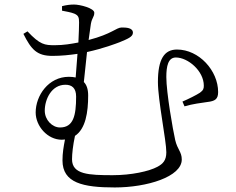

<svg xmlns="http://www.w3.org/2000/svg" viewBox="-20 -780 1040 845"><path d="M244 -219C210 -219 177 -252 177 -293C177 -342 206 -407 268 -407C296 -407 315 -393 315 -355C315 -271 303 -219 244 -219ZM368 -360C368 -388 361 -407 349 -419L363 -551C436 -567 490 -588 506 -594C542 -609 565 -618 565 -636C565 -658 535 -659 516 -659C491 -659 474 -631 370 -604L380 -675C385 -703 395 -705 395 -724C395 -744 332 -760 306 -760C289 -760 273 -758 253 -753V-733C267 -730 293 -726 307 -720C325 -712 328 -704 328 -681C328 -665 327 -632 325 -593C294 -587 260 -581 221 -581C177 -581 156 -583 101 -642L83 -631C118 -561 143 -534 211 -534C249 -534 287 -538 321 -543L313 -439C304 -441 294 -442 283 -442C193 -442 137 -359 137 -285C137 -225 189 -165 252 -165L266 -166C260 -135 255 -107 255 -74C255 25 345 45 485 45C627 45 780 -2 780 -78C780 -112 761 -121 751 -164C741 -208 712 -373 712 -441C712 -489 720 -527 754 -527C807 -527 877 -468 877 -403C877 -390 875 -383 860 -372C845 -362 809 -344 783 -333L792 -312C829 -323 866 -327 892 -331C926 -335 940 -343 940 -375C940 -469 856 -562 759 -562C703 -562 675 -520 675 -419C675 -339 712 -161 712 -110C712 -74 697 -59 673 -46C636 -26 558 -9 476 -9C371 -9 297 -12 297 -79C297 -103 301 -140 310 -182C357 -213 368 -286 368 -360Z"/></svg>

Font: Noto Serif CJK KR Light
Style: Regular
Weight: 300
Designer: Ryoko NISHIZUKA 西塚涼子 (kana & ideographs); Frank Grießhammer (Latin, Greek & Cyrillic); Wenlong ZHANG 张文龙 (bopomofo); San
Foundry: Adobe
Version: Version 2.001;hotconv 1.1.0;makeotfexe 2.6.0